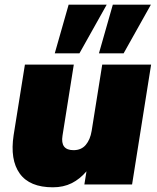

<svg xmlns="http://www.w3.org/2000/svg" viewBox="-20 -785 670 817"><path d="M205 12Q106 12 64 -46.5Q22 -105 38 -210L86 -510H294L246 -208Q236 -146 293 -146Q326 -146 345 -168.5Q364 -191 370 -228L415 -510H623L542 0H339L348 -56Q320 -23 285 -5.5Q250 12 205 12ZM401 -558 460 -765H622L506 -558ZM213 -558 272 -765H434L318 -558Z"/></svg>

Font: Mulish ExtraBlack
Style: Italic
Weight: 1000
Italic angle: -9°
Designer: Vernon Adams
Foundry: Vernon Adams
Version: Version 3.603; ttfautohint (v1.8.3)